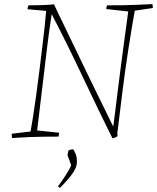

<svg xmlns="http://www.w3.org/2000/svg" viewBox="-20 -666 765 936"><path d="M528 8Q455 -139 382.5 -293Q310 -447 232 -597Q220 -519 210 -438Q200 -357 188.5 -258.5Q177 -160 161 -30L268 -19Q268 -10 265 0Q222 0 186.5 0.5Q151 1 115.5 2.5Q80 4 39 7Q37 -2 37 -14L129 -25Q134 -51 141 -96.5Q148 -142 156 -199Q164 -256 171.5 -317Q179 -378 186 -435.5Q193 -493 198 -539.5Q203 -586 205 -613L114 -621Q115 -633 119 -640Q150 -640 183.5 -641Q217 -642 243 -645Q255 -619 277 -574Q299 -529 326 -472.5Q353 -416 382.5 -355Q412 -294 440.5 -235.5Q469 -177 493 -128.5Q517 -80 532 -49Q535 -69 540.5 -113Q546 -157 553 -214.5Q560 -272 568 -333Q576 -394 583.5 -450.5Q591 -507 597 -549.5Q603 -592 605 -610L498 -622Q498 -632 502 -640Q545 -640 579.5 -640.5Q614 -641 648 -642.5Q682 -644 723 -646Q724 -642 724.5 -637Q725 -632 725 -627L637 -614Q621 -525 605 -421Q589 -317 576 -212.5Q563 -108 552 -16L553 -2Q540 7 528 8ZM272 250Q270 249 266.5 246Q263 243 263 242Q281 218 301 187Q321 156 327 139L309 90Q311 80 314 67Q318 65 324 63.5Q330 62 337 62Q345 74 350 87.5Q355 101 355 122Q355 152 329 186Q303 220 272 250Z"/></svg>

Font: Labrada ExtraLight
Style: Italic
Weight: 200
Italic angle: -7°
Designer: Mercedes Jáuregui
Foundry: Omnibus-Type Team
Version: Version 1.000; ttfautohint (v1.8.4.7-5d5b)